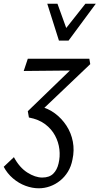

<svg xmlns="http://www.w3.org/2000/svg" viewBox="-75 -727 537 1036"><path d="M134 289Q99 289 62.5 275.5Q26 262 -5 235.5Q-36 209 -55 173L0 121Q30 177 72.5 204Q115 231 153 231Q191 231 212 210.5Q233 190 241 155Q250 118 245.5 79Q241 40 222 4.5Q203 -31 168.5 -57Q134 -83 81 -93L75 -127L343 -386L362 -347L53 -344L75 -410H407L412 -381L141 -123L138 -153Q184 -143 221 -115.5Q258 -88 283.5 -49Q309 -10 318 37Q327 84 316 134Q309 171 291.5 199.5Q274 228 249 248Q224 268 194.5 278.5Q165 289 134 289ZM243 -508 265 -554 386 -707H442L295 -508ZM243 -508 180 -707H235L290 -555L295 -508Z"/></svg>

Font: Ysabeau Infant Medium
Style: Italic
Weight: 500
Italic angle: -12°
Designer: Christian Thalmann (Catharsis Fonts)
Version: Version 2.001;gftools[0.9.30]; featfreeze: ss01,ss02,lnum